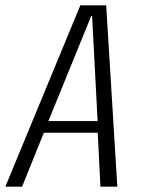

<svg xmlns="http://www.w3.org/2000/svg" viewBox="-47 -696 536 716"><path d="M-27 0 252.5 -676H349L390.5 0H327.5L317.5 -201H116.5L35.5 0ZM133.5 -244.5H317L296.5 -636H293Z"/></svg>

Font: Anybody Light
Style: Italic
Weight: 300
Italic angle: -10°
Designer: Tyler Finck
Foundry: Etcetera Type Company
Version: Version 1.010; ttfautohint (v1.8.3) -l 8 -r 50 -G 200 -x 14 